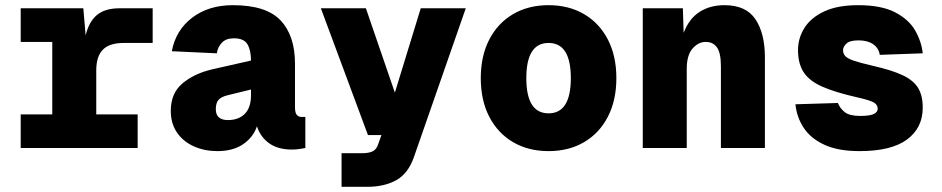

<svg xmlns="http://www.w3.org/2000/svg" viewBox="-20 -572 3640 742"><path d="M60 0V-130H182V-410H60V-540H302L311 -435Q323 -487 354 -513.5Q385 -540 442 -540H570V-406H458Q403 -406 377.5 -380Q352 -354 352 -300V-130H512V0Z M820 12Q771 12 730 -6Q689 -24 664.5 -59Q640 -94 640 -144Q640 -212 685.5 -250Q731 -288 800 -304L950 -338Q950 -377 936.5 -400.5Q923 -424 884 -424Q853 -424 837 -406.5Q821 -389 818 -366L644 -374Q659 -455 722.5 -503.5Q786 -552 880 -552Q1009 -552 1064.5 -493Q1120 -434 1120 -326V-158Q1120 -136 1127 -128Q1134 -120 1146 -120H1160V0Q1154 1 1139.5 3.5Q1125 6 1108 6Q1054 6 1020 -18.5Q986 -43 973 -84Q959 -42 920 -15Q881 12 820 12ZM861 -108Q902 -108 926 -132Q950 -156 950 -204V-226L860 -204Q835 -198 824.5 -186Q814 -174 814 -150Q814 -108 861 -108Z M1300 150V20H1380Q1405 20 1420 13Q1435 6 1442 -16L1454 -50H1402L1220 -540H1394L1506 -214L1606 -540H1780L1580 34Q1558 98 1512 124Q1466 150 1398 150Z M2100 12Q2022 12 1963 -22.5Q1904 -57 1871 -120.5Q1838 -184 1838 -270Q1838 -356 1871 -419.5Q1904 -483 1963 -517.5Q2022 -552 2100 -552Q2178 -552 2237 -517.5Q2296 -483 2329 -419.5Q2362 -356 2362 -270Q2362 -184 2329 -120.5Q2296 -57 2237 -22.5Q2178 12 2100 12ZM2100 -134Q2186 -134 2186 -270Q2186 -406 2100 -406Q2014 -406 2014 -270Q2014 -134 2100 -134Z M2464 0V-540H2619L2622 -445Q2643 -500 2683.5 -526Q2724 -552 2780 -552Q2863 -552 2899.5 -497.5Q2936 -443 2936 -351V0H2766V-316Q2766 -367 2751 -388.5Q2736 -410 2707 -410Q2679 -410 2656.5 -384.5Q2634 -359 2634 -306V0Z M3302 12Q3219 12 3166 -12.5Q3113 -37 3086 -78Q3059 -119 3054 -169L3218 -174Q3227 -152 3245.5 -138Q3264 -124 3304 -124Q3342 -124 3357 -131.5Q3372 -139 3372 -152Q3372 -166 3358.5 -175Q3345 -184 3292 -196Q3208 -215 3158 -237Q3108 -259 3086 -292.5Q3064 -326 3064 -378Q3064 -425 3089 -464.5Q3114 -504 3165.5 -528Q3217 -552 3296 -552Q3386 -552 3439 -524.5Q3492 -497 3516.5 -454.5Q3541 -412 3546 -366L3380 -360Q3376 -386 3354.5 -401Q3333 -416 3298 -416Q3264 -416 3251 -403.5Q3238 -391 3238 -378Q3238 -365 3246.5 -355.5Q3255 -346 3279.5 -337.5Q3304 -329 3352 -318Q3427 -301 3469 -281Q3511 -261 3528.5 -231.5Q3546 -202 3546 -156Q3546 -78 3485.5 -33Q3425 12 3302 12Z"/></svg>

Font: Geist Mono UltraBlack
Style: Regular
Weight: 900
Monospace: yes
Designer: Basement.studio, Andrés Briganti, Mateo Zaragoza
Foundry: Basement.studio, Vercel, Andrés Briganti, Guido Ferreyra, Mateo Zaragoza
Version: Version 1.400; ttfautohint (v1.8.4.7-5d5b)